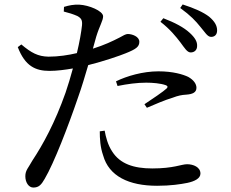

<svg xmlns="http://www.w3.org/2000/svg" viewBox="-20 -800 1040 864"><path d="M838 -564C855 -564 867 -575 867 -593C868 -612 858 -630 834 -652C807 -677 767 -698 715 -718L702 -702C746 -668 772 -635 792 -609C810 -585 822 -564 838 -564ZM687 36C748 36 793 29 823 23C856 16 882 3 882 -19C882 -48 850 -61 822 -61C796 -61 762 -42 665 -42C581 -42 520 -63 485 -118C465 -148 456 -184 451 -212L429 -209C429 -176 431 -138 444 -101C470 -7 560 36 687 36ZM630 -331 641 -315C676 -330 722 -350 756 -360C782 -370 799 -373 817 -374C847 -376 864 -384 864 -405C864 -422 852 -440 827 -454C804 -465 759 -479 693 -479C623 -479 551 -458 502 -434L509 -413C553 -422 597 -428 638 -428C667 -428 702 -425 725 -417C734 -414 737 -409 730 -402C718 -390 662 -352 630 -331ZM930 -634C946 -634 957 -644 957 -663C957 -684 947 -703 921 -725C895 -745 855 -763 802 -780L791 -764C838 -730 861 -705 881 -680C902 -656 913 -634 930 -634ZM203 -481C236 -481 274 -486 308 -492C298 -454 286 -416 275 -383C227 -247 173 -149 126 -78C108 -45 94 -34 94 -7C94 21 109 44 130 44C155 44 166 31 181 5C223 -66 287 -232 331 -361C348 -408 363 -460 377 -507C446 -524 521 -550 545 -560C593 -579 607 -590 607 -612C607 -636 574 -647 555 -647C546 -647 534 -640 518 -631C487 -615 449 -597 398 -581L413 -635C428 -684 444 -707 444 -727C443 -751 380 -777 337 -779C311 -780 291 -776 268 -769L267 -748C288 -743 310 -736 328 -728C346 -718 351 -709 349 -686C346 -657 338 -611 326 -561C288 -552 243 -545 198 -545C151 -546 121 -562 76 -600L60 -588C93 -502 140 -481 203 -481Z"/></svg>

Font: Source Han Serif SC Medium
Style: Regular
Weight: 500
Designer: Ryoko NISHIZUKA 西塚涼子 (kana & ideographs); Frank Grießhammer (Latin, Greek & Cyrillic); Wenlong ZHANG 张文龙 (bopomofo); San
Foundry: Adobe
Version: Version 2.003;hotconv 1.1.1;makeotfexe 2.6.0